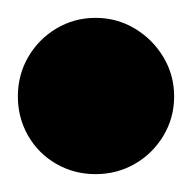

<svg xmlns="http://www.w3.org/2000/svg" viewBox="-57 -958 215 215"><path d="M-37 -850Q-37 -826 -25.5 -806Q-14 -786 6 -774.5Q26 -763 50 -763Q74 -763 94 -774.5Q114 -786 126 -806Q138 -826 138 -850Q138 -874 126 -894Q114 -914 94 -926Q74 -938 50 -938Q26 -938 6 -926Q-14 -914 -25.5 -894Q-37 -874 -37 -850Z"/></svg>

Font: Linefont
Style: Bold
Weight: 700
Monospace: yes
Version: Version 3.002;gftools[0.9.33]